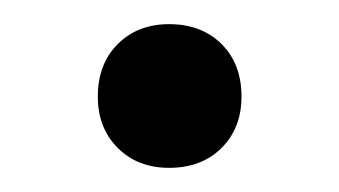

<svg xmlns="http://www.w3.org/2000/svg" viewBox="-20 -368 281 159"><path d="M120 -229Q94 -229 77.5 -245.5Q61 -262 61 -288Q61 -315 77.5 -331.5Q94 -348 120 -348Q147 -348 163.5 -331.5Q180 -315 180 -288Q180 -262 163.5 -245.5Q147 -229 120 -229Z"/></svg>

Font: M PLUS 2
Style: Regular
Weight: 400
Designer: Coji Morishita
Foundry: UNDERFOREST DESIGN
Version: Version 1.001